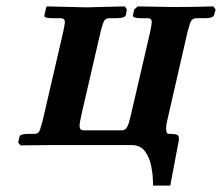

<svg xmlns="http://www.w3.org/2000/svg" viewBox="-20 -454 695 601"><path d="M450 -354Q452 -365 453.5 -372.5Q455 -380 455 -385Q455 -397 442 -397H421Q395 -397 396 -406L400 -424L411 -434L522 -432Q550 -432 585 -432.5Q620 -433 648 -434L655 -424L650 -407Q648 -397 621 -397H596Q584 -397 579 -389.5Q574 -382 567 -354L504 -79Q500 -64 500 -52Q500 -35 508 -35Q527 -35 533.5 -32.5Q540 -30 540 -21Q540 -15 539 -11L513 127H459V122Q459 97 454 69Q449 41 434.5 20.5Q420 0 391 0H150L44 1L37 -8L41 -26Q43 -35 70 -35H86Q98 -35 102 -41.5Q106 -48 113 -74L178 -355Q180 -366 181.5 -373.5Q183 -381 183 -385Q183 -397 169 -397H144Q116 -397 119 -406L124 -428L126 -434L250 -431Q276 -432 310 -432.5Q344 -433 371 -434L377 -424L374 -407Q371 -397 344 -397H323Q312 -397 307 -390Q302 -383 295 -355L234 -91Q232 -81 230.5 -73Q229 -65 229 -60Q229 -46 242 -46H361Q373 -46 378.5 -57.5Q384 -69 389 -91Z"/></svg>

Font: Libertinus Serif SemiBold
Style: Italic
Weight: 600
Italic angle: -11.5°
Designer: Philipp H. Poll, Khaled Hosny
Foundry: Caleb Maclennan
Version: Version 7.051;RELEASE